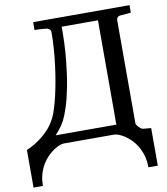

<svg xmlns="http://www.w3.org/2000/svg" viewBox="-94 -749 897 1032"><g transform="rotate(-10 354.5 -233.0)"><path d="M625 -625Q614.3 -624 609.1 -617.4Q604 -610.8 604 -604V-40Q604 -36.6 607.4 -30.8Q610.8 -24.9 616.2 -19.3Q621.6 -13.7 627.7 -9Q633.8 -4.4 639.2 -3.9L683.1 0V205.1H631.8Q631.8 169.4 623.3 140.4Q614.7 111.3 601.1 88.6Q587.4 65.9 570.6 49.3Q553.7 32.7 536.9 21.7Q520 10.7 505.4 5.4Q490.7 0 481.9 0H205.1Q196.3 0 182.1 5.4Q168 10.7 151.4 21.7Q134.8 32.7 117.9 49.3Q101.1 65.9 87.2 88.6Q73.2 111.3 64.7 140.4Q56.2 169.4 56.2 205.1H4.9V0Q37.1 -13.7 67.4 -34.2Q93.8 -51.8 121.6 -79.6Q149.4 -107.4 168.9 -147Q176.8 -163.1 185.5 -190.4Q194.3 -217.8 202.9 -253.4Q211.4 -289.1 219 -331.1Q226.6 -373 232.4 -418.5Q238.3 -463.9 241.7 -510.7Q245.1 -557.6 245.1 -603Q245.1 -608.9 238.8 -616Q232.4 -623 222.2 -624L199.7 -626Q189.9 -627 178.5 -627.4Q167 -627.9 157.2 -627.9V-670.9H683.1V-629.9ZM502 -620.1H304.2Q304.2 -520.5 296.1 -439.5Q288.1 -358.4 275.9 -295.7Q263.7 -232.9 249.3 -189Q234.9 -145 222.2 -120.1Q215.3 -107.4 206.8 -95Q198.2 -82.5 189.9 -72.8Q180.7 -61 170.9 -50.8H502Z"/></g></svg>

Font: Charis SIL CyrE
Style: Regular
Weight: 400
Foundry: SIL International
Version: Version 5.000